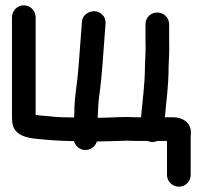

<svg xmlns="http://www.w3.org/2000/svg" viewBox="-20 -539 762 722"><path d="M457.3 -10C468 -9.4 480.5 -9 490 -9H534.7C540.3 -6.8 546.9 -5 553.5 -5C559.9 -5 562.9 -5.3 571.9 -9H608V119C608 145 630 163 653 163C677.3 163 697 143.3 697 119V-22C697 -24.5 698 -32.6 698 -39C698 -81.9 662.7 -98 631 -98H599.9C605.4 -159.5 613.9 -215.9 614 -285.6C615.2 -318.8 617.5 -353.4 616 -390.5V-448C616 -474 594 -492 571 -492C546.7 -492 527 -472.3 527 -448V-389.5C528.5 -355.8 526.3 -323.5 525 -287.4C525 -220.3 515.8 -162.9 510.4 -98H490C481.8 -98 470.4 -99 458 -99C419.8 -99 387.2 -96.1 347.4 -96C348.6 -126.6 349.5 -154 353.8 -183.5C364.5 -261.1 368.7 -345.8 374.9 -424L376.8 -448.8C379.5 -478.1 357.3 -495.2 336.9 -496.7C318 -498 290.3 -486.1 288.1 -456.9L286.1 -431C281.5 -374 277.6 -308.4 272.1 -253.4C268.5 -216.3 261.6 -178.9 260 -137.5C260 -122.7 259.6 -111.3 258.6 -97.2C214.1 -98 199.4 -97.8 164.8 -101.8C144.4 -104 128.3 -104.4 114 -107V-474C114 -498.1 94.7 -519 69.5 -519C44.3 -519 25 -498.1 25 -474V-100C25 -93.6 25.4 -86.8 26.1 -79.5C31.6 -25 92.3 -19.4 121.1 -16.6C173 -11.6 197.2 -9.6 258.3 -8.2C263.6 10.3 279.7 25 301 25C320.5 25 338 13.3 344.3 -7H347C376.4 -7 404.2 -9 428 -9C437 -9 445.1 -10 457.3 -10Z"/></svg>

Font: Just Breathe
Style: Bd
Weight: 400
Foundry: Cannot Into Space Fonts
Version: Version 0.72